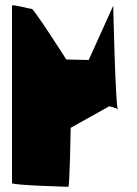

<svg xmlns="http://www.w3.org/2000/svg" viewBox="-20 -716 526 736"><path d="M26 -14C26 -6 238 0 242 0C247 0 251 -218 251 -226L394 -306C394 -312 422 -303 431 -298C422 -334 414 -694 414 -694L320 -486L234 -488C232 -492 110 -682 102 -682C92 -682 26 -701 26 -694ZM431 -298C431 -296 431 -295 432 -295C435 -295 434 -296 431 -298Z"/></svg>

Font: Ampere
Style: UltCnd
Weight: 400
Version: Version 1